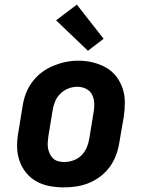

<svg xmlns="http://www.w3.org/2000/svg" viewBox="-20 -804 640 832"><path d="M256 8Q224 8 193 2Q162 -4 136 -19Q110 -34 91.5 -57.5Q73 -81 63.5 -110Q54 -139 54 -170.5Q54 -202 60 -234L78 -344Q82 -372 92 -398.5Q102 -425 119.5 -448.5Q137 -472 160.5 -490Q184 -508 211 -519Q238 -530 265 -535.5Q292 -541 320 -541Q352 -541 382.5 -533.5Q413 -526 439 -511.5Q465 -497 483.5 -473Q502 -449 511.5 -420.5Q521 -392 521 -360Q521 -328 516 -296L497 -186Q493 -159 483 -132Q473 -105 456 -81.5Q439 -58 415.5 -40Q392 -22 365 -11Q338 0 310.5 4Q283 8 256 8ZM258 -102Q278 -102 298 -109Q318 -116 333 -131Q348 -146 356 -165Q364 -184 367 -204L385 -314Q389 -334 388.5 -354.5Q388 -375 379.5 -392.5Q371 -410 353.5 -419Q336 -428 315 -428Q295 -428 276 -420.5Q257 -413 242 -398.5Q227 -384 219 -365Q211 -346 208 -326L190 -216Q188 -203 187 -189Q186 -175 188 -162.5Q190 -150 195.5 -138Q201 -126 210 -117.5Q219 -109 232 -105.5Q245 -102 258 -102ZM361 -584 223 -716 313 -784 429 -636Z"/></svg>

Font: Iosevka Slab XBdEx
Style: Italic
Weight: 800
Width: 7
Italic angle: -9°
Monospace: yes
Designer: Belleve Invis
Foundry: Belleve Invis
Version: Version 11.1.1; ttfautohint (v1.8.3)